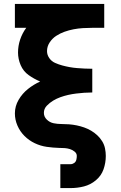

<svg xmlns="http://www.w3.org/2000/svg" viewBox="-20 -755 616 980"><path d="M288 205H340Q375 205 408.5 196.5Q442 188 469.5 165Q497 142 508.5 109Q520 76 520 41Q520 22 516 2.5Q512 -17 501.5 -34Q491 -51 476.5 -64.5Q462 -78 445 -88Q428 -98 409.5 -104.5Q391 -111 371.5 -115Q352 -119 332.5 -120.5Q313 -122 293 -122Q273 -122 253.5 -126Q234 -130 219 -144.5Q204 -159 204 -179Q204 -200 219 -215.5Q234 -231 251.5 -241.5Q269 -252 288.5 -259Q308 -266 328 -270.5Q348 -275 368.5 -277.5Q389 -280 409.5 -281.5Q430 -283 451 -283V-404Q431 -404 412 -405Q393 -406 373.5 -407.5Q354 -409 335 -412.5Q316 -416 297.5 -421Q279 -426 261 -434Q243 -442 231.5 -458.5Q220 -475 220 -494Q220 -518 233.5 -538.5Q247 -559 267 -572Q287 -585 309.5 -593Q332 -601 355.5 -605.5Q379 -610 403 -611.5Q427 -613 451 -613H512V-735H56V-613H114Q94 -586 83 -553.5Q72 -521 72 -487Q72 -454 85.5 -422.5Q99 -391 126.5 -371.5Q154 -352 185 -339Q152 -324 123 -301Q94 -278 75 -245.5Q56 -213 56 -176Q56 -144 69 -114Q82 -84 105 -61Q128 -38 157.5 -24Q187 -10 218.5 -5.5Q250 -1 282 0H284Q298 0 311 1Q324 2 337 6Q350 10 361 19Q372 28 372 41Q372 51 369.5 61Q367 71 358.5 77Q350 83 340 83H288Z"/></svg>

Font: Iosevka Sparkle Heavy
Style: Regular
Weight: 900
Designer: Belleve Invis
Foundry: Belleve Invis
Version: Version 4.5.0; ttfautohint (v1.8.3)